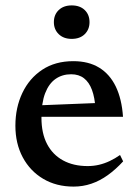

<svg xmlns="http://www.w3.org/2000/svg" viewBox="-20 -680 511 711"><path d="M251.5 -453.5Q308 -453.5 347.2 -429.5Q386.5 -405.5 408.8 -359.5Q431 -313.5 435.5 -247.5H113V-289.5L375.5 -300L333.5 -278Q331 -319 320.5 -347.2Q310 -375.5 291 -390.2Q272 -405 243.5 -405Q210.5 -405 185.8 -387.8Q161 -370.5 147.2 -334.8Q133.5 -299 133.5 -244Q133.5 -186.5 154.2 -146.8Q175 -107 213.5 -86Q252 -65 304.5 -65Q326.5 -65 346.8 -69.8Q367 -74.5 386.5 -83.8Q406 -93 424.5 -106L436 -82.5Q408.5 -52.5 379.2 -31.5Q350 -10.5 318.5 0.2Q287 11 252.5 11Q188.5 11 140 -17.8Q91.5 -46.5 64.2 -97.5Q37 -148.5 37 -214.5Q37 -281.5 62.8 -335.8Q88.5 -390 136.5 -421.8Q184.5 -453.5 251.5 -453.5ZM245.5 -536Q215.5 -536 197.5 -553.5Q179.5 -571 179.5 -598Q179.5 -625.5 197.5 -642.8Q215.5 -660 245.5 -660Q276 -660 293.8 -642.8Q311.5 -625.5 311.5 -598Q311.5 -571 293.8 -553.5Q276 -536 245.5 -536Z"/></svg>

Font: Newsreader 16pt 16pt Medium
Style: Regular
Weight: 500
Version: Version 1.003